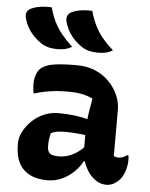

<svg xmlns="http://www.w3.org/2000/svg" viewBox="-56 -858 713 914"><g transform="rotate(5 300.0 -401.0)"><path d="M154 -812Q164 -775 178.5 -745Q193 -715 214.5 -688.5Q236 -662 267 -633Q252 -624 235.5 -620Q219 -616 199 -616Q175 -616 156.5 -620.5Q138 -625 120 -636Q102 -648 85 -665Q68 -682 55.5 -703Q43 -724 36 -750Q32 -764 36 -776.5Q40 -789 54 -796Q66 -802 81 -806Q96 -810 114.5 -811.5Q133 -813 154 -812ZM348 -812Q358 -775 372.5 -745Q387 -715 408.5 -688.5Q430 -662 462 -633Q447 -624 430 -620Q413 -616 393 -616Q369 -616 350.5 -620.5Q332 -625 314 -636Q296 -648 279 -665Q262 -682 249.5 -703Q237 -724 230 -750Q226 -764 230.5 -776.5Q235 -789 248 -796Q260 -802 275 -806Q290 -810 308.5 -811.5Q327 -813 348 -812ZM510 -354Q510 -332 510 -310Q510 -288 510 -266.5Q510 -245 510 -223Q510 -201 510 -179Q510 -167 510 -155.5Q510 -144 510 -132Q514 -130 520 -128.5Q526 -127 530 -127Q541 -127 552 -130.5Q563 -134 573 -142H579Q580 -136 580.5 -131.5Q581 -127 581 -120Q581 -92 571.5 -64.5Q562 -37 547 -22Q531 -6 516 0.5Q501 7 486 7Q460 7 437.5 -7.5Q415 -22 399.5 -44.5Q384 -67 375 -94Q366 -121 366 -145Q366 -168 366 -190.5Q366 -213 366 -233Q366 -257 368 -282Q370 -307 374.5 -335Q379 -363 385 -396Q366 -405 347.5 -410Q329 -415 308.5 -417Q288 -419 263 -419Q233 -419 208 -416.5Q183 -414 159 -409.5Q135 -405 109 -397H103Q102 -406 100.5 -417.5Q99 -429 99 -441Q99 -462 105 -482Q111 -502 124 -515Q136 -526 156 -533.5Q176 -541 210 -544.5Q244 -548 295 -548Q347 -548 386.5 -531Q426 -514 453.5 -485Q481 -456 495.5 -422Q510 -388 510 -354ZM194 -155Q194 -128 205.5 -118Q217 -108 250 -108Q271 -108 293 -115Q315 -122 337 -137Q359 -152 379 -177L385 -96H370Q357 -70 332.5 -45.5Q308 -21 275 -5.5Q242 10 204 10Q155 10 120.5 -7.5Q86 -25 68 -59.5Q50 -94 50 -147V-154Q50 -182 64.5 -209.5Q79 -237 103.5 -261Q128 -285 160.5 -299Q193 -313 228 -313Q271 -313 307.5 -308.5Q344 -304 371 -295.5Q398 -287 409 -276Q415 -271 420 -262Q425 -253 428 -240Q431 -227 431 -208Q404 -215 375.5 -219Q347 -223 320 -225Q293 -227 269 -227Q248 -227 232 -224.5Q216 -222 202 -215Q198 -200 196 -186.5Q194 -173 194 -157Z"/></g></svg>

Font: Recursive Casual
Style: Bold
Weight: 700
Version: Version 1.085